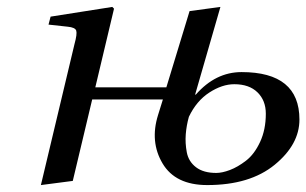

<svg xmlns="http://www.w3.org/2000/svg" viewBox="-20 -522 884 554"><path d="M98 12 195 -395Q203 -424 200 -433.5Q197 -443 175 -445L120 -451L126 -474L304 -502L309 -497L255 -270H460L527 -490L616 -502L543 -249H545Q602 -314 677 -314Q844 -314 844 -177Q844 -105 772.5 -46.5Q701 12 578 12Q486 12 449 -50.5Q412 -113 436 -190L450 -235H246L190 0ZM525 -185Q518 -160 516 -134.5Q514 -109 519 -82.5Q524 -56 545.5 -39.5Q567 -23 604 -23Q621 -23 643.5 -31.5Q666 -40 690 -58.5Q714 -77 730.5 -112.5Q747 -148 747 -194Q747 -232 723 -255.5Q699 -279 656 -279Q621 -279 584 -255Q547 -231 525 -185Z"/></svg>

Font: Heuristica
Style: Italic
Weight: 400
Italic angle: -13°
Version: Version 1.0.2